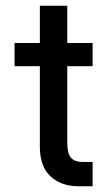

<svg xmlns="http://www.w3.org/2000/svg" viewBox="-20 -650 374 670"><path d="M303.2 -85V0H253.9Q193.8 0 156.5 -34.4Q119.1 -68.8 119.1 -138.2V-418.9H30.8V-500H119.1V-629.9H214.8V-500H303.2V-418.9H214.8V-150.9Q214.8 -114.3 227.8 -99.6Q240.7 -85 265.1 -85Z"/></svg>

Font: Overused Grotesk Medium
Style: Regular
Weight: 500
Version: Version 0.002